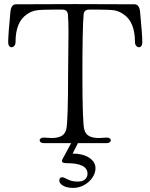

<svg xmlns="http://www.w3.org/2000/svg" viewBox="-20 -701 736 939"><path d="M676 -494Q676 -483 671.5 -476.5Q667 -470 660 -470Q652 -470 646 -477Q640 -484 640 -496Q640 -595 583 -632Q561 -647 538.5 -650.5Q516 -654 458 -654H417Q391 -654 389 -631Q383 -564 383 -341Q383 -104 392 -68Q398 -45 416 -35.5Q434 -26 464 -26Q475 -26 499 -28H503Q512 -28 517 -24Q522 -20 522 -14Q522 -9 516.5 -5Q511 -1 501 -1H361Q357 8 348 25Q339 42 335 50Q384 50 415.5 70Q447 90 447 122Q447 145 432 167.5Q417 190 391.5 204Q366 218 338 218Q307 218 288.5 207Q270 196 270 182Q270 166 284 166Q292 166 304 173Q317 180 329.5 183.5Q342 187 361 187Q384 187 396 176Q408 165 408 149Q408 97 307 97Q283 97 283 87Q283 81 288 73Q308 37 316 21L328 -1H195Q185 -1 179.5 -5Q174 -9 174 -15Q174 -21 180.5 -25Q187 -29 197 -28Q221 -26 232 -26Q262 -26 280 -35.5Q298 -45 304 -68Q313 -104 313 -341L314 -446Q315 -479 315 -541Q315 -599 312 -632Q309 -654 284 -654H243Q183 -654 159 -650.5Q135 -647 113 -632Q56 -595 56 -496Q56 -484 50 -477Q44 -470 36 -470Q29 -470 24.5 -476.5Q20 -483 20 -494Q20 -531 31 -644Q35 -680 58 -680L348 -681L638 -680Q661 -680 665 -644Q676 -531 676 -494Z"/></svg>

Font: Hina Mincho
Style: Regular
Weight: 400
Designer: satsuyako
Foundry: satsuyako
Version: Version 1.100